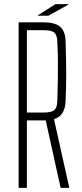

<svg xmlns="http://www.w3.org/2000/svg" viewBox="-20 -908 395 928"><path d="M70 0V-800H191Q246 -800 271 -778.5Q296 -757 297 -707Q300 -620 300 -553Q300 -486 297 -418Q294 -348 241 -332L315 0H273L201 -326H110V0ZM110 -364H190Q228 -364 242 -375.5Q256 -387 257 -418Q259 -475 259.5 -519Q260 -563 260 -606.5Q260 -650 257 -707Q256 -739 242.5 -750.5Q229 -762 191 -762H110ZM163 -832V-834L248 -888H311V-886L214 -832Z"/></svg>

Font: Big Shoulders Text Thin
Style: Regular
Weight: 100
Designer: Patric King
Foundry: XO Type Co
Version: Version 1.000; ttfautohint (v1.8.2)